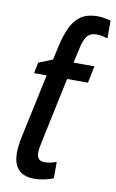

<svg xmlns="http://www.w3.org/2000/svg" viewBox="-88 -813 526 870"><g transform="rotate(10 175.0 -377.5)"><path d="M134 10Q36 10 36 -93Q36 -123 45 -167L108 -461H50L60 -511L124 -537L137 -596Q148 -647 165 -685Q182 -723 211.5 -744Q241 -765 290 -765Q307 -765 322.5 -762Q338 -759 350 -756V-674Q341 -677 327 -680Q313 -683 299 -683Q269 -683 254.5 -663Q240 -643 233 -607L218 -539H314L298 -461H202L138 -159Q135 -146 133 -132.5Q131 -119 131 -110Q131 -72 166 -72Q192 -72 221 -83V-8Q204 0 179.5 5Q155 10 134 10Z"/></g></svg>

Font: Noto Sans Condensed Medium
Style: Italic
Weight: 500
Width: 3
Italic angle: -12°
Designer: Monotype Design Team
Foundry: Monotype Imaging Inc.
Version: Version 2.013; ttfautohint (v1.8.4.7-5d5b)